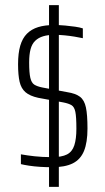

<svg xmlns="http://www.w3.org/2000/svg" viewBox="-20 -716 408 744"><path d="M182 -68Q159 -68 135.5 -69.5Q112 -71 92.5 -74Q73 -77 61 -80V-118Q73 -116 86 -114Q99 -112 113.5 -110.5Q128 -109 145 -108Q162 -107 181 -107Q219 -107 239.5 -117.5Q260 -128 268 -153Q276 -178 276 -217Q276 -263 272 -282.5Q268 -302 257 -308.5Q246 -315 226 -319L128 -337Q96 -344 79 -358.5Q62 -373 56 -399Q50 -425 50 -467Q50 -510 58.5 -539Q67 -568 84.5 -585.5Q102 -603 128 -611Q154 -619 189 -619Q212 -619 233 -617Q254 -615 271.5 -612.5Q289 -610 301 -606V-568Q287 -571 269 -574Q251 -577 231 -579Q211 -581 191 -581Q166 -581 147.5 -575.5Q129 -570 116.5 -558Q104 -546 98.5 -525.5Q93 -505 93 -474Q93 -434 97.5 -414.5Q102 -395 113 -388Q124 -381 144 -377L240 -359Q273 -354 290 -341Q307 -328 313 -299.5Q319 -271 319 -218Q319 -164 305.5 -131Q292 -98 262 -83Q232 -68 182 -68ZM170 8V-696H208V8Z"/></svg>

Font: Saira ExtraCondensed ExtraLight
Style: Regular
Weight: 250
Width: 2
Designer: Hector Gatti with collaboration of the Omnibus-Type team
Foundry: Omnibus-Type
Version: Version 1.101